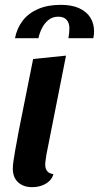

<svg xmlns="http://www.w3.org/2000/svg" viewBox="-20 -754 409 794"><path d="M113 20Q77 20 55 0Q33 -20 33 -57Q33 -70 36 -90.5Q39 -111 43 -133.5Q47 -156 51 -176.5Q55 -197 57 -210L117 -510L253 -524L172 -115Q171 -107 169 -94.5Q167 -82 167 -73Q167 -57 175 -46.5Q183 -36 201 -34Q196 -16 182.5 -4Q169 8 151 14Q133 20 113 20ZM42 -596Q50 -637 73.5 -668Q97 -699 137 -716.5Q177 -734 231 -734Q277 -734 307.5 -720Q338 -706 353.5 -681.5Q369 -657 369 -624Q369 -611 366 -596H263Q265 -608 266 -618Q267 -628 267 -637Q267 -659 255.5 -672Q244 -685 221 -685Q197 -685 180 -671Q163 -657 153 -636.5Q143 -616 139 -596Z"/></svg>

Font: Sansita Swashed Light Medium
Style: Regular
Weight: 500
Version: Version 1.003